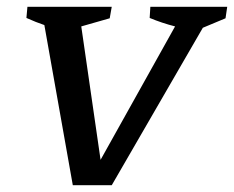

<svg xmlns="http://www.w3.org/2000/svg" viewBox="-20 -547 691 567"><path d="M195 0 111 -473Q87 -481 58 -494L61 -527H310L304 -493L220 -469L277 -75L497 -469Q458 -479 422 -494L424 -527H651L646 -493L579 -465L310 0Z"/></svg>

Font: Piazzolla SC Medium
Style: Italic
Weight: 500
Italic angle: -11.3°
Designer: Juan Pablo del Peral
Foundry: Huerta Tipografica
Version: Version 1.330